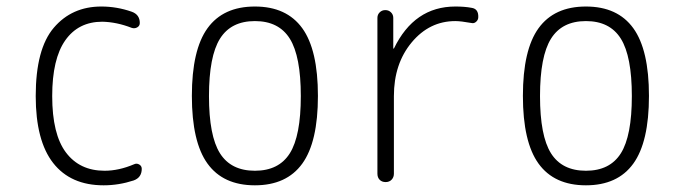

<svg xmlns="http://www.w3.org/2000/svg" viewBox="-20 -550 2040 580"><path d="M293 9.8Q193.4 9.8 140.6 -57.6Q87.9 -125 87.9 -259.8Q87.9 -402.3 142.6 -466.3Q197.3 -530.3 286.1 -530.3Q333 -530.3 377.9 -514.6Q402.3 -505.9 402.3 -480.5Q402.3 -471.7 394.5 -467.3Q386.7 -462.9 377.9 -465.8Q333 -483.4 289.1 -484.4Q216.8 -484.4 177.2 -428.2Q137.7 -372.1 137.7 -259.8Q137.7 -144.5 179.2 -89.4Q220.7 -34.2 295.9 -34.2Q338.9 -34.2 384.8 -53.7Q392.6 -57.6 400.4 -53.2Q408.2 -48.8 408.2 -40Q408.2 -13.7 383.8 -4.9Q338.9 9.8 293 9.8Z M855.5 -433.1Q822.3 -486.3 750 -486.3Q677.7 -486.3 644.5 -433.1Q611.3 -379.9 611.3 -259.8Q611.3 -139.6 644.5 -86.9Q677.7 -34.2 750 -34.2Q822.3 -34.2 855.5 -86.9Q888.7 -139.6 888.7 -259.8Q888.7 -379.9 855.5 -433.1ZM893.1 -55.7Q845.7 9.8 750 9.8Q654.3 9.8 606.9 -55.7Q559.6 -121.1 559.6 -260.3Q559.6 -399.4 606.9 -464.8Q654.3 -530.3 750 -530.3Q845.7 -530.3 893.1 -464.8Q940.4 -399.4 940.4 -260.3Q940.4 -121.1 893.1 -55.7Z M1120.1 -25.4V-496.1Q1120.1 -505.9 1127 -512.7Q1133.8 -519.5 1144 -519.5Q1154.3 -519.5 1161.1 -512.7Q1168 -505.9 1168 -496.1V-403.3H1168.9H1169.9Q1231.4 -530.3 1355.5 -530.3Q1383.8 -530.3 1404.3 -526.4Q1425.8 -523.4 1424.8 -498Q1424.8 -490.2 1418.5 -484.4Q1412.1 -478.5 1404.3 -480.5Q1372.1 -486.3 1355.5 -486.3Q1277.3 -486.3 1223.6 -421.9Q1169.9 -357.4 1169.9 -259.8V-25.4Q1169.9 -14.6 1163.1 -7.3Q1156.2 0 1145 0Q1133.8 0 1127 -6.8Q1120.1 -13.7 1120.1 -25.4Z M1855.5 -433.1Q1822.3 -486.3 1750 -486.3Q1677.7 -486.3 1644.5 -433.1Q1611.3 -379.9 1611.3 -259.8Q1611.3 -139.6 1644.5 -86.9Q1677.7 -34.2 1750 -34.2Q1822.3 -34.2 1855.5 -86.9Q1888.7 -139.6 1888.7 -259.8Q1888.7 -379.9 1855.5 -433.1ZM1893.1 -55.7Q1845.7 9.8 1750 9.8Q1654.3 9.8 1606.9 -55.7Q1559.6 -121.1 1559.6 -260.3Q1559.6 -399.4 1606.9 -464.8Q1654.3 -530.3 1750 -530.3Q1845.7 -530.3 1893.1 -464.8Q1940.4 -399.4 1940.4 -260.3Q1940.4 -121.1 1893.1 -55.7Z"/></svg>

Font: Rounded-L Mgen+ 1m light
Style: Regular
Weight: 200
Designer: [Source Han Sans]
Ryoko NISHIZUKA  (kana & ideographs); Paul D. Hunt (Latin, Greek & Cyrillic); Wenlong ZHANG  (bopomofo
Version: Version 1.059.20150602